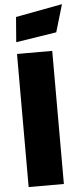

<svg xmlns="http://www.w3.org/2000/svg" viewBox="-62 -965 424 998"><g transform="rotate(-5 150.5 -466.0)"><path d="M45.9 0V-694.5H229.7V0ZM47.2 -755.7 57.6 -886.4 301.3 -932 258.9 -788.8Z"/></g></svg>

Font: TitilliumWeb ExtraLight
Style: Regular
Weight: 400
Designer: Mohamed Gaber, Accademia di Belle Arti di Urbino and others
Foundry: Kief Type Foundry, Accademia di Belle Arti di Urbino and others
Version: Version 3.000; ttfautohint (v1.8.2)